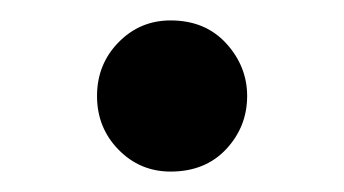

<svg xmlns="http://www.w3.org/2000/svg" viewBox="-20 -353 337 188"><path d="M75 -259Q75 -290 96 -311.5Q117 -333 147 -333Q181 -333 201.5 -310.5Q222 -288 222 -259Q222 -229 201.5 -207Q181 -185 147 -185Q117 -185 96 -206.5Q75 -228 75 -259Z"/></svg>

Font: Tiro Devanagari Hindi
Style: Regular
Weight: 400
Designer: Devanagari: John Hudson & Fiona Ross. Latin: John Hudson.
Foundry: Tiro Typeworks Ltd.
Version: Version 1.52